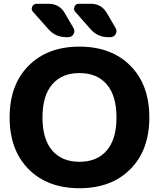

<svg xmlns="http://www.w3.org/2000/svg" viewBox="-20 -987 842 1017"><path d="M323 -918 369 -839Q379 -822 369.5 -806Q360 -790 341 -790H331Q274 -790 237 -832L155 -924Q144 -936 150.5 -951.5Q157 -967 174 -967H238Q294 -967 323 -918ZM460 -832 379 -924Q368 -936 374.5 -951.5Q381 -967 398 -967H461Q517 -967 546 -918L592 -839Q602 -822 592.5 -806Q583 -790 564 -790H554Q497 -790 460 -832ZM545.5 -540Q494 -600 401 -600Q308 -600 256.5 -540Q205 -480 205 -365Q205 -250 256.5 -190Q308 -130 401 -130Q494 -130 545.5 -190Q597 -250 597 -365Q597 -480 545.5 -540ZM670.5 -91Q570 10 401 10Q232 10 131.5 -91Q31 -192 31 -365Q31 -538 131.5 -639Q232 -740 401 -740Q570 -740 670.5 -639Q771 -538 771 -365Q771 -192 670.5 -91Z"/></svg>

Font: Rounded Mplus 1c ExtraBold
Style: Regular
Weight: 800
Version: Version 1.059.20150529